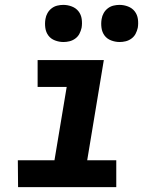

<svg xmlns="http://www.w3.org/2000/svg" viewBox="-20 -766 640 786"><path d="M456 0H54L53 -110H203L253 -410H134V-520H405L337 -110H456ZM470 -594Q452 -594 435 -600.5Q418 -607 408 -620.5Q398 -634 395.5 -652Q393 -670 396 -688Q398 -701 404.5 -712.5Q411 -724 421.5 -732Q432 -740 444.5 -743Q457 -746 469 -746Q487 -746 504 -739.5Q521 -733 531.5 -719.5Q542 -706 544.5 -688Q547 -670 544 -652Q541 -639 535 -627.5Q529 -616 518 -608Q507 -600 494.5 -597Q482 -594 470 -594ZM240 -594Q222 -594 205 -600.5Q188 -607 178 -620.5Q168 -634 165.5 -652Q163 -670 166 -688Q168 -701 174.5 -712.5Q181 -724 191.5 -732Q202 -740 214.5 -743Q227 -746 239 -746Q257 -746 274 -739.5Q291 -733 301.5 -719.5Q312 -706 314.5 -688Q317 -670 314 -652Q311 -639 305 -627.5Q299 -616 288 -608Q277 -600 264.5 -597Q252 -594 240 -594Z"/></svg>

Font: Iosevka XBd Ex Obl
Style: Regular
Weight: 800
Width: 7
Italic angle: -9°
Monospace: yes
Designer: Belleve Invis
Foundry: Belleve Invis
Version: Version 32.5.0; ttfautohint (v1.8.4)